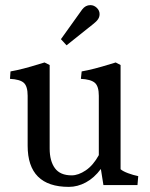

<svg xmlns="http://www.w3.org/2000/svg" viewBox="-20 -723 586 750"><path d="M88 -154V-349Q88 -386 73 -399.5Q58 -413 19 -415L21 -444Q67 -452 134 -473L154 -479L174 -469V-143Q174 -94 194.5 -66Q215 -38 260 -38Q286 -38 315 -57.5Q344 -77 366 -117V-349Q366 -386 350.5 -399.5Q335 -413 296 -415L299 -444Q345 -452 412 -473L432 -479L451 -469V-62Q460 -54 480 -46.5Q500 -39 520 -35L517 0H384L374 -63Q348 -28 315.5 -10.5Q283 7 249 7Q88 7 88 -154ZM301 -686Q314 -703 333 -703Q347 -703 358 -692.5Q369 -682 369 -668Q369 -657 363 -648Q357 -639 344 -629L240 -546L218 -570Z"/></svg>

Font: Caladea
Style: Regular
Weight: 400
Designer: Carolina Giovagnoli and Andres Torresi
Foundry: Carolina Giovagnoli & Andres Torresi
Version: Version 1.001